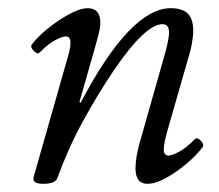

<svg xmlns="http://www.w3.org/2000/svg" viewBox="-20 -436 535 469"><path d="M86 13Q58 13 62 -3L148 -305Q153 -324 152 -335.5Q151 -347 140 -347Q133 -347 116 -338.5Q99 -330 76 -307Q73 -304 67.5 -307.5Q62 -311 58.5 -316.5Q55 -322 57 -326Q66 -339 83 -354.5Q100 -370 120.5 -384Q141 -398 160.5 -407Q180 -416 194 -416Q225 -416 225 -381Q225 -369 221 -353Q217 -337 211 -316L174 -187L177 -185Q238 -301 293 -358.5Q348 -416 397 -416Q425 -416 438.5 -403Q452 -390 452 -361Q452 -348 448.5 -328.5Q445 -309 435 -277L389 -117Q380 -85 380 -70.5Q380 -56 392 -56Q400 -56 417 -65Q434 -74 456 -96Q460 -100 465.5 -96.5Q471 -93 474.5 -87Q478 -81 475 -77Q466 -64 449.5 -48.5Q433 -33 413.5 -19Q394 -5 375 4Q356 13 340 13Q311 13 311 -25Q311 -37 313.5 -53Q316 -69 322 -90L377 -284Q385 -310 389 -329Q393 -348 393 -356Q393 -377 377 -377Q356 -377 326 -348.5Q296 -320 258 -264Q220 -208 184 -142.5Q148 -77 120 -1Q115 13 86 13Z"/></svg>

Font: Junicode VF
Style: Italic
Weight: 400
Italic angle: -11°
Designer: Peter S. Baker
Version: Version 2.209